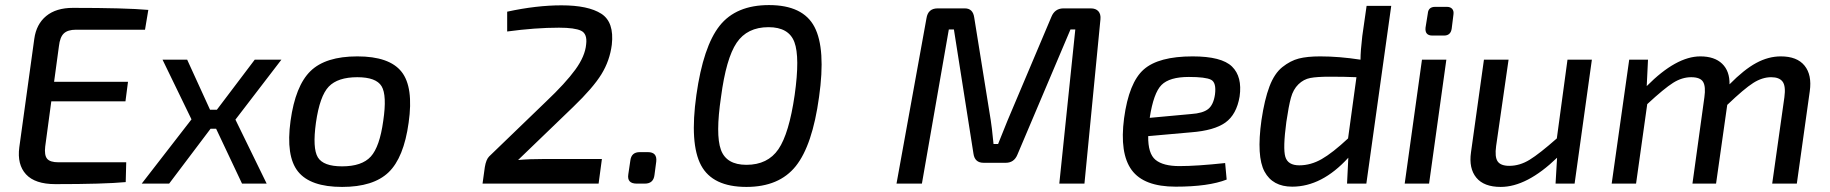

<svg xmlns="http://www.w3.org/2000/svg" viewBox="-20 -723 7206 756"><path d="M551 -606H279Q247 -606 231.5 -591.5Q216 -577 212 -541L193 -401H484L474 -324H182L158 -146Q154 -112 165.5 -98Q177 -84 210 -84H477L475 -6Q389 2 198 2Q118 2 82.5 -36.5Q47 -75 56 -143L115 -570Q123 -628 162 -660Q201 -692 267 -692Q474 -692 564 -684Z M907 -252 1030 0H933L831 -216H809L646 0H538L734 -253L620 -488H717L807 -291H834L983 -488H1088Z M1387 -501Q1513 -501 1561 -440.5Q1609 -380 1589 -240Q1570 -102 1510 -44.5Q1450 13 1327 13Q1202 13 1153.5 -47.5Q1105 -108 1124 -247Q1143 -385 1202.5 -443Q1262 -501 1387 -501ZM1387 -419Q1310 -419 1274.5 -382Q1239 -345 1224 -240Q1210 -139 1231.5 -103.5Q1253 -68 1327 -68Q1405 -68 1440 -106.5Q1475 -145 1489 -247Q1504 -348 1482.5 -383.5Q1461 -419 1387 -419Z M1977 -599V-677Q2092 -702 2191 -702Q2296 -702 2347.5 -669Q2399 -636 2389 -547Q2381 -484 2348 -430.5Q2315 -377 2237 -302L2020 -93Q2064 -97 2125 -97H2350L2337 0H1880L1889 -65Q1894 -95 1906 -107L2130 -323Q2207 -396 2245.5 -449Q2284 -502 2288 -549Q2293 -590 2268 -602Q2243 -614 2181 -614Q2088 -614 1977 -599Z M2499 -124H2531Q2568 -124 2564 -87L2557 -34Q2553 0 2519 0H2487Q2448 0 2454 -37L2462 -91Q2466 -124 2499 -124Z M3008 -703Q3142 -703 3187 -617Q3232 -531 3205 -341Q3179 -151 3113.5 -69Q3048 13 2919 13Q2786 13 2740.5 -72Q2695 -157 2722 -349Q2749 -540 2813.5 -621.5Q2878 -703 3008 -703ZM3006 -616Q2922 -616 2880.5 -554.5Q2839 -493 2819 -341Q2797 -193 2818.5 -133.5Q2840 -74 2919 -74Q3003 -74 3045 -135.5Q3087 -197 3109 -349Q3130 -498 3108 -557Q3086 -616 3006 -616Z M4166 -690H4275Q4295 -690 4305 -678.5Q4315 -667 4313 -647L4250 0H4151L4214 -607H4195L3986 -114Q3973 -82 3940 -82H3853Q3818 -82 3813 -118L3736 -607H3716L3610 0H3510L3628 -651Q3634 -690 3672 -690H3779Q3811 -690 3816 -654L3881 -250Q3885 -227 3892 -156H3910Q3918 -176 3931.5 -209.5Q3945 -243 3947 -248L4120 -657Q4133 -689 4166 -690Z M4804 -81 4810 -16Q4739 12 4609 12Q4484 12 4436 -53.5Q4388 -119 4406 -257Q4425 -398 4483.5 -449.5Q4542 -501 4676 -501Q4790 -501 4831 -461Q4872 -421 4861 -343Q4849 -272 4805 -240.5Q4761 -209 4670 -202L4501 -187Q4500 -118 4530 -93.5Q4560 -69 4624 -69Q4692 -69 4804 -81ZM4507 -259 4670 -274Q4716 -277 4737 -293.5Q4758 -310 4764 -351Q4770 -398 4748.5 -409Q4727 -420 4661 -420Q4585 -420 4553.5 -388.5Q4522 -357 4507 -259Z M5458 -700 5360 0H5284L5289 -102Q5185 12 5068 12Q4991 12 4959 -47.5Q4927 -107 4947 -250Q4959 -331 4978.5 -382.5Q4998 -434 5029.5 -459Q5061 -484 5094 -492.5Q5127 -501 5178 -501Q5253 -501 5337 -488Q5337 -522 5344 -581L5361 -700ZM5288 -178 5321 -419Q5276 -421 5216 -421Q5166 -421 5139.5 -416Q5113 -411 5092.5 -391Q5072 -371 5063 -338Q5054 -305 5045 -243Q5031 -139 5041 -105.5Q5051 -72 5096 -72Q5141 -72 5184 -96.5Q5227 -121 5288 -178Z M5631 -696H5677Q5691 -696 5698 -688Q5705 -680 5703 -666L5696 -610Q5692 -583 5666 -583H5620Q5590 -583 5593 -614L5602 -670Q5604 -696 5631 -696ZM5607 0H5511L5579 -488H5675Z M6248 -488 6180 0H6105L6111 -102Q5992 13 5889 13Q5823 13 5793 -23.5Q5763 -60 5772 -123L5823 -488H5920L5871 -148Q5865 -105 5877 -87.5Q5889 -70 5923 -70Q5964 -70 6003 -94Q6042 -118 6110 -178L6152 -488Z M6469 -488 6464 -384Q6580 -501 6675 -501Q6731 -501 6761 -472Q6791 -443 6790 -391Q6847 -449 6895 -475Q6943 -501 6992 -501Q7056 -501 7085.5 -464.5Q7115 -428 7106 -364L7055 0H6958L7006 -340Q7012 -384 6999 -401.5Q6986 -419 6954 -419Q6919 -419 6883.5 -396.5Q6848 -374 6781 -310L6737 0H6644L6691 -340Q6697 -382 6686 -400.5Q6675 -419 6639 -419Q6603 -419 6568 -397Q6533 -375 6466 -313L6422 0H6326L6395 -488Z"/></svg>

Font: Exo 2.0 Medium
Style: Italic
Weight: 500
Italic angle: -8°
Designer: Natanael Gama
Version: Version 1.001;PS 001.001;hotconv 1.0.70;makeotf.lib2.5.58329